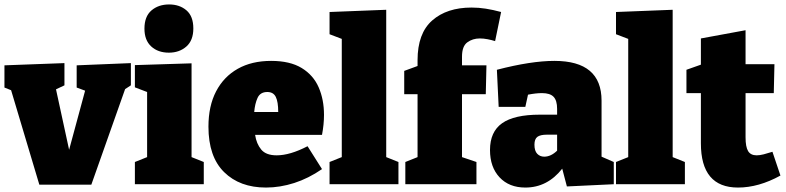

<svg xmlns="http://www.w3.org/2000/svg" viewBox="-24 -829 3538 864"><path d="M321 -535 565 -545V-445L539 -428L387 2H153L26 -423L-4 -435V-535L266 -545V-445L228 -427L287 -155L359 -421L321 -435Z M893 -100V0H583V-100L638 -122V-415L583 -436V-536L838 -544V-122ZM736 -592Q687 -592 656.5 -620Q626 -648 626 -700Q626 -755 657.5 -782Q689 -809 737 -809Q784 -809 815 -782.5Q846 -756 846 -701Q846 -647 814.5 -619.5Q783 -592 736 -592Z M1173 15Q1055 15 984.5 -54.5Q914 -124 914 -259Q914 -352 948.5 -418Q983 -484 1046 -519.5Q1109 -555 1196 -555Q1281 -555 1333.5 -523Q1386 -491 1410 -436Q1434 -381 1434 -312Q1434 -269 1425 -222H1124Q1130 -182 1151.5 -156Q1173 -130 1221 -130Q1281 -130 1360 -171L1425 -68Q1364 -26 1300 -5.5Q1236 15 1173 15ZM1179 -415Q1147 -415 1135 -388.5Q1123 -362 1120 -325H1228Q1228 -371 1217 -393Q1206 -415 1179 -415Z M1769 -100V0H1459V-100L1514 -122V-654L1459 -675V-775L1714 -785V-122Z M1800 0V-100L1855 -122V-405H1795V-510L1855 -532V-558Q1855 -679 1921 -737Q1987 -795 2098 -795Q2130 -795 2162 -790Q2194 -785 2231 -775L2204 -644Q2188 -649 2170 -652.5Q2152 -656 2135 -656Q2103 -656 2079 -638.5Q2055 -621 2055 -574V-535H2165L2162 -405H2055V-122L2120 -100V0Z M2527 10 2506 -70Q2439 15 2340 15Q2267 15 2224 -31Q2181 -77 2181 -154Q2181 -236 2235.5 -274.5Q2290 -313 2405 -313H2483V-339Q2483 -377 2467 -393.5Q2451 -410 2415 -410Q2388 -410 2352 -403L2340 -348H2220L2212 -515Q2366 -555 2471 -555Q2683 -555 2683 -376V-124L2738 -100V0ZM2381 -178Q2381 -150 2393.5 -137Q2406 -124 2425 -124Q2455 -124 2483 -151V-223H2438Q2407 -223 2394 -213Q2381 -203 2381 -178Z M3058 -100V0H2748V-100L2803 -122V-654L2748 -675V-775L3003 -785V-122Z M3297 15Q3130 15 3130 -184V-410H3065V-515L3130 -538V-656L3331 -693V-540H3461L3458 -410H3331V-211Q3331 -168 3342.5 -149Q3354 -130 3381 -130Q3395 -130 3412.5 -134.5Q3430 -139 3452 -146L3488 -39Q3390 15 3297 15Z"/></svg>

Font: Bitter Black
Style: Regular
Weight: 900
Designer: Sol Matas, and Bitter project Authors
Foundry: Sol Matas
Version: Version 2.001